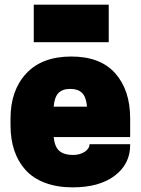

<svg xmlns="http://www.w3.org/2000/svg" viewBox="-20 -785 600 819"><path d="M535.2 -200.2H209Q213.4 -157.7 233.6 -140.9Q253.9 -124 291 -124Q320.8 -124 341.3 -137.5Q361.8 -150.9 361.8 -169.9H535.2V-166Q535.2 -85.4 469.5 -35.6Q403.8 14.2 290 14.2Q223.6 14.2 172.4 -5.1Q121.1 -24.4 89.1 -59.8Q57.1 -95.2 41 -143.1Q24.9 -190.9 24.9 -250V-279.8Q24.9 -399.4 92 -471.7Q159.2 -543.9 284.2 -543.9Q408.2 -543.9 471.7 -472.2Q535.2 -400.4 535.2 -279.8ZM124 -605V-765.1H443.8V-605ZM209 -330.1H351.1Q347.7 -371.1 330.3 -388.4Q313 -405.8 279.8 -405.8Q246.6 -405.8 229.5 -388.4Q212.4 -371.1 209 -330.1Z"/></svg>

Font: Cooper Hewitt
Style: Heavy
Weight: 713
Designer: Village Type and Design LLC
Foundry: Cooper Hewitt Smithsonian Design Museum
Version: 1.000